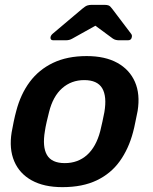

<svg xmlns="http://www.w3.org/2000/svg" viewBox="-20 -761 631 791"><path d="M237 10Q161 10 110.5 -18Q60 -46 38.5 -97Q17 -148 28 -216Q31 -234 36.5 -260Q42 -286 47 -304Q65 -373 102.5 -423.5Q140 -474 198.5 -502Q257 -530 337 -530Q413 -530 463.5 -502Q514 -474 536 -423.5Q558 -373 547 -304Q543 -286 538 -260Q533 -234 528 -216Q510 -148 473.5 -97Q437 -46 378.5 -18Q320 10 237 10ZM247 -89Q301 -89 338.5 -122.5Q376 -156 393 -221Q397 -236 402 -260Q407 -284 410 -299Q421 -364 401 -397.5Q381 -431 327 -431Q274 -431 236 -397.5Q198 -364 182 -299Q178 -284 172.5 -260Q167 -236 165 -221Q154 -156 173.5 -122.5Q193 -89 247 -89ZM200 -595Q187 -595 188 -607Q189 -615 197 -622L319 -725Q332 -736 340 -738.5Q348 -741 357 -741H411Q421 -741 427.5 -738.5Q434 -736 442 -725L520 -622Q525 -616 523 -608Q521 -595 507 -595H471Q464 -595 457.5 -596.5Q451 -598 445 -602L373 -655L278 -602Q271 -598 264.5 -596.5Q258 -595 250 -595Z"/></svg>

Font: Rubik Light Medium
Style: Italic
Weight: 500
Italic angle: -12°
Version: Version 2.104